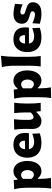

<svg xmlns="http://www.w3.org/2000/svg" viewBox="1478 -2370 1114 4111"><g transform="rotate(-90 2035.5 -314.0)"><path d="M55.2 223.6Q63 163.6 67.1 103.8Q71.3 43.9 71.3 -26.9V-300.8Q71.3 -366.2 64.5 -432.4Q57.6 -498.5 40 -567.4L235.8 -577.1L244.1 -496.6H258.8Q290.5 -537.1 331.8 -560.5Q373 -584 420.4 -584Q494.6 -584 544.7 -544.2Q594.7 -504.4 620.1 -436.8Q645.5 -369.1 645.5 -284.7Q645.5 -205.6 621.3 -137.2Q597.2 -68.8 547.9 -26.6Q498.5 15.6 421.9 15.6Q384.8 15.6 346.4 -2.4Q308.1 -20.5 274.9 -59.1H262.2V-16.1Q262.2 46.4 266.8 102.1Q271.5 157.7 282.2 217.8ZM347.7 -145.5Q399.9 -147.9 424.8 -189Q449.7 -230 449.7 -282.7Q449.7 -338.4 424.1 -377.9Q398.4 -417.5 346.7 -419.9Q297.9 -418.5 262.2 -377.4V-201.2Q294.9 -149.9 347.7 -145.5Z M1034.7 15.6Q922.4 15.6 851.8 -22.9Q781.2 -61.5 748.3 -129.4Q715.3 -197.3 715.3 -285.2Q715.3 -372.6 746.1 -439.9Q776.9 -507.3 838.6 -545.7Q900.4 -584 993.7 -584Q1112.8 -584 1179 -522Q1245.1 -460 1245.1 -330.1Q1245.1 -306.2 1243.4 -288.1Q1241.7 -270 1239.3 -252H898.4Q905.8 -198.7 944.8 -169.7Q983.9 -140.6 1059.1 -140.6Q1078.6 -140.6 1107.7 -146.2Q1136.7 -151.9 1168.9 -160.9Q1201.2 -169.9 1229 -180.2L1236.3 -18.1Q1200.7 -8.8 1150.9 3.4Q1101.1 15.6 1034.7 15.6ZM1078.6 -337.9Q1079.6 -394.5 1056.9 -425.3Q1034.2 -456.1 995.6 -458Q955.6 -455.6 928.7 -423.6Q901.9 -391.6 897 -334.5Z M1505.9 15.6Q1420.4 15.6 1375.2 -34.4Q1330.1 -84.5 1330.1 -185.1Q1330.1 -222.7 1331.3 -250.7Q1332.5 -278.8 1332.5 -309.6Q1332.5 -390.1 1327.9 -448.5Q1323.2 -506.8 1315.9 -567.4L1538.6 -572.8Q1531.7 -512.7 1528.1 -454.6Q1524.4 -396.5 1524.4 -334V-266.1Q1524.4 -209.5 1538.6 -181.6Q1552.7 -153.8 1589.8 -153.8Q1607.9 -153.8 1636.5 -172.6Q1665 -191.4 1683.6 -215.8V-334Q1683.6 -396.5 1679.7 -451.7Q1675.8 -506.8 1669.4 -567.4H1892.1Q1884.3 -506.8 1879.6 -448.5Q1875 -390.1 1875 -309.6V-244.6Q1875 -173.8 1878.7 -116.9Q1882.3 -60.1 1890.1 0H1711.4L1702.6 -88.4H1686.5Q1651.4 -45.4 1601.8 -14.9Q1552.2 15.6 1505.9 15.6Z M1993.7 223.6Q2001.5 163.6 2005.6 103.8Q2009.8 43.9 2009.8 -26.9V-300.8Q2009.8 -366.2 2002.9 -432.4Q1996.1 -498.5 1978.5 -567.4L2174.3 -577.1L2182.6 -496.6H2197.3Q2229 -537.1 2270.3 -560.5Q2311.5 -584 2358.9 -584Q2433.1 -584 2483.2 -544.2Q2533.2 -504.4 2558.6 -436.8Q2584 -369.1 2584 -284.7Q2584 -205.6 2559.8 -137.2Q2535.6 -68.8 2486.3 -26.6Q2437 15.6 2360.4 15.6Q2323.2 15.6 2284.9 -2.4Q2246.6 -20.5 2213.4 -59.1H2200.7V-16.1Q2200.7 46.4 2205.3 102.1Q2210 157.7 2220.7 217.8ZM2286.1 -145.5Q2338.4 -147.9 2363.3 -189Q2388.2 -230 2388.2 -282.7Q2388.2 -338.4 2362.5 -377.9Q2336.9 -417.5 2285.2 -419.9Q2236.3 -418.5 2200.7 -377.4V-201.2Q2233.4 -149.9 2286.1 -145.5Z M2668.9 0Q2676.8 -60.1 2680.7 -116.9Q2684.6 -173.8 2684.6 -244.6V-560.5Q2684.6 -629.4 2678 -695.8Q2671.4 -762.2 2654.3 -830.6L2897 -850.6Q2888.2 -783.7 2882.1 -711.4Q2876 -639.2 2876 -560.5V-244.6Q2876 -173.8 2879.9 -116.9Q2883.8 -60.1 2892.1 0Z M3295.4 15.6Q3183.1 15.6 3112.5 -22.9Q3042 -61.5 3009 -129.4Q2976.1 -197.3 2976.1 -285.2Q2976.1 -372.6 3006.8 -439.9Q3037.6 -507.3 3099.4 -545.7Q3161.1 -584 3254.4 -584Q3373.5 -584 3439.7 -522Q3505.9 -460 3505.9 -330.1Q3505.9 -306.2 3504.2 -288.1Q3502.4 -270 3500 -252H3159.2Q3166.5 -198.7 3205.6 -169.7Q3244.6 -140.6 3319.8 -140.6Q3339.4 -140.6 3368.4 -146.2Q3397.5 -151.9 3429.7 -160.9Q3461.9 -169.9 3489.7 -180.2L3497.1 -18.1Q3461.4 -8.8 3411.6 3.4Q3361.8 15.6 3295.4 15.6ZM3339.4 -337.9Q3340.3 -394.5 3317.6 -425.3Q3294.9 -456.1 3256.3 -458Q3216.3 -455.6 3189.5 -423.6Q3162.6 -391.6 3157.7 -334.5Z M3796.4 15.6Q3724.1 15.6 3671.1 3.2Q3618.2 -9.3 3583 -18.1L3594.2 -177.7Q3640.6 -155.3 3692.9 -139.2Q3745.1 -123 3783.7 -123Q3810.1 -124.5 3829.6 -135.7Q3849.1 -147 3849.1 -177.2Q3849.1 -202.1 3825 -213.9Q3800.8 -225.6 3738.3 -242.2Q3659.2 -263.2 3621.3 -301.3Q3583.5 -339.4 3583.5 -405.3Q3583.5 -486.8 3638.9 -534.9Q3694.3 -583 3796.4 -583Q3832 -583 3872.6 -577.1Q3913.1 -571.3 3949.7 -563.7Q3986.3 -556.2 4009.8 -550.8L3997.6 -386.7Q3944.8 -411.1 3900.9 -423.6Q3856.9 -436 3835.9 -436Q3817.9 -434.6 3799.1 -425Q3780.3 -415.5 3780.3 -388.2Q3780.3 -364.3 3798.1 -350.1Q3815.9 -335.9 3865.7 -323.2Q3960.4 -297.9 4001.7 -264.4Q4043 -231 4043 -165.5Q4043 -85.9 3984.9 -35.2Q3926.8 15.6 3796.4 15.6Z"/></g></svg>

Font: Pinar-DS4-FD ExtraBold
Style: Regular
Weight: 800
Designer: Amin Abedi
Version: Version 3.000